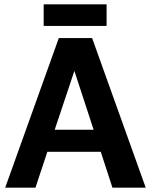

<svg xmlns="http://www.w3.org/2000/svg" viewBox="-20 -868 700 888"><path d="M4 0H144L199 -166H446L500 0H654L406 -692H252ZM182 -748H473V-848H182ZM233 -268 324 -540 413 -268Z"/></svg>

Font: Ronzino
Style: Bold
Weight: 700
Designer: Nunzio Mazzaferro
Foundry: Collletttivo
Version: Version 1.000;Glyphs 3.3 (3337)